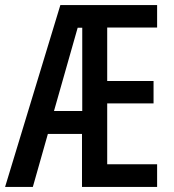

<svg xmlns="http://www.w3.org/2000/svg" viewBox="-23 -734 682 754"><path d="M594 0V-89H398V-328H580V-416H398V-626H594V-714H214L-3 0H106L165 -208H299V0ZM189 -298 282 -625H300V-298Z"/></svg>

Font: Noto Sans Hebrew ExtraCondensed Medium
Style: Regular
Weight: 500
Width: 2
Designer: Monotype Design Team
Foundry: Monotype Imaging Inc.
Version: Version 2.004